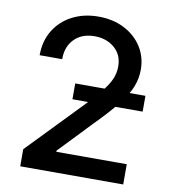

<svg xmlns="http://www.w3.org/2000/svg" viewBox="-83 -808 778 879"><g transform="rotate(10 306.5 -368.5)"><path d="M548.7 0H70V-79.5L316.1 -334.5Q355.1 -376.1 381 -407.5Q407 -438.9 419.7 -467.3Q432.5 -495.7 432.5 -527.7Q432.5 -582 395.2 -613.8Q358 -645.6 302.6 -645.6Q243.6 -645.6 208.8 -610.4Q174 -575.3 174 -517.4V-516.3H69.2Q69.2 -582.7 99.8 -632.5Q130.3 -682.2 183.6 -709.7Q236.9 -737.2 304.7 -737.2Q373.2 -737.2 425.6 -710Q478 -682.9 507.5 -636.2Q536.9 -589.5 536.9 -530.9Q536.9 -490.4 521.8 -451.7Q506.7 -413 469.6 -365.6Q432.5 -318.2 365.8 -250.7L221.2 -99.4V-94.1H548.7ZM578.5 -343.8H252.1V-417.3H578.5Z"/></g></svg>

Font: Linik Sans Medium
Style: Regular
Weight: 500
Designer: Rasmus Andersson (font), Cristiano Sobral (main changes)
Foundry: rsms
Version: Version 3.018;June 1, 2022;FontCreator 14.0.0.2814 64-bit; t